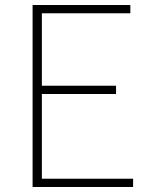

<svg xmlns="http://www.w3.org/2000/svg" viewBox="-20 -746 602 766"><path d="M110 0V-726H500V-693H147V-404H443V-371H147V-33H511V0Z"/></svg>

Font: Noto Sans TC
Style: Regular
Weight: 100
Designer: Ryoko NISHIZUKA 西塚涼子 (kana, bopomofo & ideographs); Paul D. Hunt (Latin, Greek & Cyrillic); Sandoll Communications 산돌커뮤니
Foundry: Adobe
Version: Version 2.004;hotconv 1.0.118;makeotfexe 2.5.65603